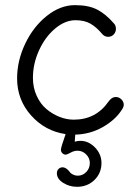

<svg xmlns="http://www.w3.org/2000/svg" viewBox="-20 -513 522 740"><path d="M425.8 -139.2Q438.5 -139.2 447.8 -130.1Q457 -121.1 457 -108.9Q457 -99.6 446.8 -85.9Q422.4 -49.3 374.8 -22.5Q327.1 4.4 270 5.9L268.1 33.2Q278.3 29.8 290 29.8Q321.3 29.8 346.2 55.4Q371.1 81.1 371.1 115.2Q371.1 154.3 344 180.7Q316.9 207 276.9 207Q247.6 207 223.4 191.7Q199.2 176.3 199.2 154.8Q199.2 144.5 205.6 138.2Q211.9 131.8 221.2 131.8Q231.9 131.8 243.2 143.1Q248.5 149.9 251.5 153.1Q254.4 156.2 262.2 160.2Q270 164.1 279.8 164.1Q298.8 164.1 312.5 149.9Q326.2 135.7 326.2 115.2Q326.2 96.2 312 82Q297.9 67.9 278.8 67.9Q265.1 67.9 252 75.4Q238.8 83 232.9 83Q226.1 83 220.5 77.6Q214.8 72.3 214.8 64Q214.8 54.7 232.9 3.9Q153.8 -7.8 99.9 -68.1Q45.9 -128.4 45.9 -210.9Q45.9 -278.8 77.1 -344.5Q108.4 -410.2 160.4 -451.7Q212.4 -493.2 269 -493.2Q321.3 -493.2 354.5 -476.1Q387.7 -459 418.9 -422.9Q426.8 -415 426.8 -401.9Q426.8 -389.2 418.2 -380.1Q409.7 -371.1 397 -371.1Q383.3 -371.1 374 -381.8Q352.1 -408.2 328.9 -421.6Q305.7 -435.1 271 -435.1Q231 -435.1 192.6 -403.1Q154.3 -371.1 130.6 -319.3Q106.9 -267.6 106.9 -212.9Q106.9 -175.3 121.3 -143.8Q135.7 -112.3 158.9 -92.8Q182.1 -73.2 209.5 -62.5Q236.8 -51.8 264.2 -51.8Q349.6 -51.8 397.9 -121.1Q410.6 -139.2 425.8 -139.2Z"/></svg>

Font: Comic Neue
Style: Regular
Weight: 400
Designer: Craig Rozynski
Foundry: Craig Rozynski
Version: Version 2.003;hotconv 1.0.109;makeotfexe 2.5.65596